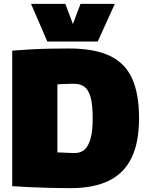

<svg xmlns="http://www.w3.org/2000/svg" viewBox="-20 -960 757 990"><path d="M345 10Q282 10 230 8.5Q178 7 132.5 5Q87 3 43 0V-699Q95 -703 141 -705.5Q187 -708 234 -709Q281 -710 335 -710Q466 -710 545.5 -672.5Q625 -635 661 -555.5Q697 -476 697 -350Q697 -226 658.5 -146.5Q620 -67 542 -28.5Q464 10 345 10ZM367 -171Q396 -171 416 -188.5Q436 -206 447 -245.5Q458 -285 458 -349Q458 -419 447.5 -457.5Q437 -496 416 -512Q395 -528 363 -528Q344 -528 328 -527.5Q312 -527 299 -526.5Q286 -526 276 -525V-174Q288 -174 298 -173.5Q308 -173 318 -172.5Q328 -172 339.5 -171.5Q351 -171 367 -171ZM572 -940 484 -746H224L140 -940H317L356 -836L395 -940Z"/></svg>

Font: Georama ExtraCondensed Thin Black
Style: Regular
Weight: 900
Version: Version 1.001